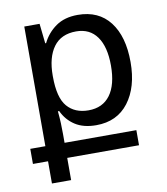

<svg xmlns="http://www.w3.org/2000/svg" viewBox="-83 -571 762 877"><g transform="rotate(-10 298.5 -133.0)"><path d="M87 236V133H17V63H87V-492H158L168 -400H172Q194 -445 234.5 -473.5Q275 -502 336 -502Q433 -502 485 -434.5Q537 -367 537 -248Q537 -132 483.5 -61.5Q430 9 333 9Q274 9 235.5 -16Q197 -41 177 -84H171Q174 -53 175 -28Q176 -3 176 23V63H509V133H176V236ZM310 -64Q376 -64 411 -111.5Q446 -159 446 -248Q446 -335 412.5 -382Q379 -429 316 -429Q246 -429 211 -381Q176 -333 176 -249V-244Q176 -146 211.5 -105Q247 -64 310 -64Z"/></g></svg>

Font: Go Noto Kurrent-Regular
Style: Regular
Weight: 400
Designer: Monotype Design Team
Foundry: Monotype Imaging Inc.
Version: Version 2.012; ttfautohint (v1.8.4.7-5d5b)